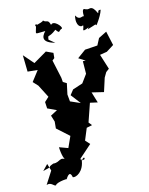

<svg xmlns="http://www.w3.org/2000/svg" viewBox="-138 -810 871 1126"><g transform="rotate(-15 297.5 -247.0)"><path d="M41 97 54 140 6 215C36 204 47 236 59 231C65 213 155 208 127 214C130 212 157 159 166 211C184 218 235 196 243 124C268 143 268 94 242 131C263 121 227 129 239 116L315 49L291 22L320 -48L354 -55L338 -75L376 -185L421 -175L401 -241L472 -224L498 -305L515 -334L535 -349L506 -441L549 -448L595 -477L576 -563L526 -538L505 -498L429 -493L377 -455L416 -430L399 -431L398 -355L362 -306L301 -286L278 -257L324 -197L265 -223L261 -266L275 -331L254 -344L252 -370L228 -481L242 -492L245 -523L204 -542L122 -494L68 -556L70 -456L130 -450L83 -389L110 -360L150 -282L123 -257L125 -218L178 -193L136 -171L148 -132L144 -91L215 -27L185 39L133 20C133 27 136 105 162 106C120 69 119 109 76 104C24 123 86 113 8 131ZM237 -605C242 -641 238 -610 291 -651C315 -618 305 -641 330 -648C339 -656 294 -710 274 -685C264 -726 252 -701 233 -724C248 -720 188 -703 182 -705C215 -703 173 -723 186 -698C173 -647 162 -660 232 -659C201 -627 199 -597 271 -577ZM475 -604C536 -622 521 -623 533 -614C520 -603 565 -652 578 -696C556 -698 565 -686 558 -680C529 -743 518 -710 497 -720C493 -718 471 -747 473 -683C467 -694 445 -663 424 -702C409 -639 442 -623 455 -635C457 -613 427 -591 483 -614Z"/></g></svg>

Font: Asimov Aggro
Style: It
Weight: 500
Designer: Google
Version: Version 2.000980; 2014